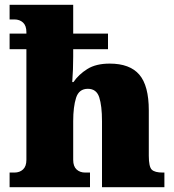

<svg xmlns="http://www.w3.org/2000/svg" viewBox="-20 -780 725 800"><path d="M20 0V-61H40Q62 -61 76 -74Q90 -87 90 -114V-575H20V-640H90V-646Q90 -673 76 -686Q62 -699 40 -699H20V-760H285V-640H430V-575H285V-544Q285 -518 284 -491Q283 -464 281 -438H286Q308 -470 344 -492.5Q380 -515 437 -515Q521 -515 560.5 -469Q600 -423 600 -320V-131Q600 -85 612.5 -73Q625 -61 658 -61H665V0H405V-275Q405 -339 393.5 -374.5Q382 -410 346 -410Q309 -410 297 -372.5Q285 -335 285 -275V-114Q285 -87 299 -74Q313 -61 335 -61H355V0Z"/></svg>

Font: Noto Serif Black
Style: Regular
Weight: 900
Designer: Monotype Design Team
Foundry: Monotype Imaging Inc.
Version: Version 2.014; ttfautohint (v1.8.4.7-5d5b)